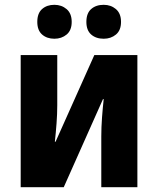

<svg xmlns="http://www.w3.org/2000/svg" viewBox="-20 -778 657 798"><path d="M66 0V-549H218V-341Q218 -305 215 -265Q212 -225 208 -189H211L372 -549H551V0H401V-211Q401 -249 404 -289.5Q407 -330 411 -366H408L245 0ZM135 -687Q135 -723 155 -740.5Q175 -758 206 -758Q236 -758 257 -740Q278 -722 278 -687Q278 -652 257 -634.5Q236 -617 206 -617Q175 -617 155 -634.5Q135 -652 135 -687ZM339 -687Q339 -723 359 -740.5Q379 -758 411 -758Q441 -758 462 -740Q483 -722 483 -687Q483 -652 462 -634.5Q441 -617 411 -617Q379 -617 359 -634.5Q339 -652 339 -687Z"/></svg>

Font: Noto Sans SemiCondensed ExtraBold
Style: Regular
Weight: 800
Width: 4
Designer: Monotype Design Team
Foundry: Monotype Imaging Inc.
Version: Version 2.013; ttfautohint (v1.8.4.7-5d5b)